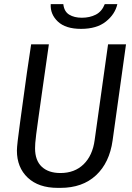

<svg xmlns="http://www.w3.org/2000/svg" viewBox="-20 -901 640 931"><path d="M260 10Q167 10 114.5 -39.5Q62 -89 62 -171Q62 -185 66 -219.5Q70 -254 77 -305Q84 -356 92.5 -418Q101 -480 110.5 -548.5Q120 -617 131 -686H217Q198 -555 186 -469Q174 -383 166.5 -330.5Q159 -278 155.5 -249.5Q152 -221 151 -207Q150 -193 150 -182Q150 -123 182.5 -92.5Q215 -62 273 -62Q342 -62 385.5 -104.5Q429 -147 439 -222L504 -686H591L526 -220Q511 -112 445.5 -51Q380 10 273 10ZM373 -761Q298 -761 260.5 -796.5Q223 -832 226 -881H287Q291 -845 315.5 -830Q340 -815 377 -815Q415 -815 444.5 -830Q474 -845 488 -881H549Q538 -832 493.5 -796.5Q449 -761 373 -761Z"/></svg>

Font: Chivo Mono Medium Light
Style: Italic
Weight: 300
Italic angle: -8.05°
Monospace: yes
Version: Version 1.008